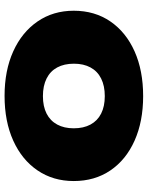

<svg xmlns="http://www.w3.org/2000/svg" viewBox="77 -707 647 841"><g transform="rotate(90 400.5 -286.5)"><path d="M400 17Q289 17 205 -21Q121 -59 74 -127.5Q27 -196 27 -286Q27 -378 74 -446.5Q121 -515 205 -552.5Q289 -590 401 -590Q512 -590 596 -552.5Q680 -515 726.5 -446.5Q773 -378 773 -286Q773 -196 726.5 -127.5Q680 -59 596 -21Q512 17 400 17ZM401 -151Q446 -151 477.5 -167Q509 -183 525.5 -213.5Q542 -244 542 -286Q542 -329 525.5 -359.5Q509 -390 477.5 -406Q446 -422 401 -422Q356 -422 324 -406Q292 -390 275.5 -359.5Q259 -329 259 -287Q259 -244 275.5 -213.5Q292 -183 324 -167Q356 -151 401 -151Z"/></g></svg>

Font: Unbounded ExtraBold
Style: Regular
Weight: 800
Designer: Luke Prowse, Jean-Baptiste Morizot, Fátima Lázaro, Florian Runge
Foundry: NaN
Version: Version 1.701;gftools[0.9.28.dev5+ged2979d]